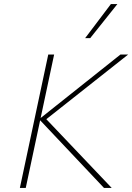

<svg xmlns="http://www.w3.org/2000/svg" viewBox="-20 -927 652 947"><path d="M493 0 173 -339 574 -658H612L197 -330L201 -347L531 0ZM78 0 218 -658H247L107 0ZM400 -739 527 -907H559L425 -739Z"/></svg>

Font: Ysabeau Office Thin
Style: Italic
Weight: 250
Italic angle: -12°
Designer: Christian Thalmann (Catharsis Fonts)
Version: Version 2.001;gftools[0.9.30]; featfreeze: tnum,lnum,ss02